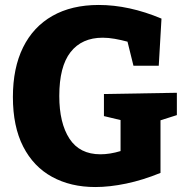

<svg xmlns="http://www.w3.org/2000/svg" viewBox="-20 -741 746 774"><path d="M364 13Q265 13 190 -28Q115 -69 73.5 -150Q32 -231 32 -350Q32 -467 73 -550Q114 -633 191.5 -677Q269 -721 378 -721Q500 -721 631 -666L620 -476H518L494 -573Q468 -580 442.5 -584.5Q417 -589 394 -589Q310 -589 264.5 -531Q219 -473 219 -354Q219 -245 260 -182Q301 -119 385 -119Q423 -119 466 -132V-257L399 -273V-362L693 -367V-277L627 -256V-44Q556 -15 489 -1Q422 13 364 13Z"/></svg>

Font: Bitter ExtraBold
Style: Regular
Weight: 800
Designer: Sol Matas, and Bitter project Authors
Foundry: Sol Matas
Version: Version 2.001